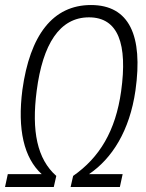

<svg xmlns="http://www.w3.org/2000/svg" viewBox="-35 -744 580 764"><path d="M-15 0H179L189 -44C113 -111 90 -222 111 -383C135 -568 202 -675 319 -675C436 -675 473 -568 447 -381C425 -223 361 -117 256 -44L246 0H442L453 -51H319C411 -113 481 -224 504 -384C535 -603 479 -724 327 -724C175 -724 84 -604 54 -386C34 -229 60 -116 131 -51H-4Z"/></svg>

Font: Noto Sans Condensed Light
Style: Italic
Weight: 300
Width: 3
Italic angle: -12°
Designer: Monotype Design Team
Foundry: Monotype Imaging Inc.
Version: Version 2.013